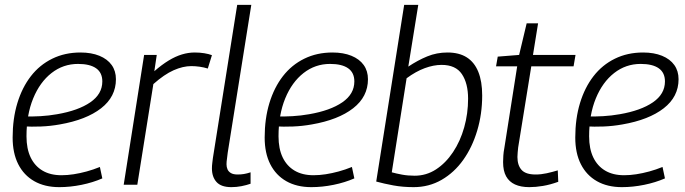

<svg xmlns="http://www.w3.org/2000/svg" viewBox="-20 -760 2818 790"><path d="M81 -281Q112 -280 146.5 -282Q181 -284 215 -290Q302 -305 351.5 -339Q401 -373 401 -425Q401 -461 375.5 -479Q350 -497 301 -497Q240 -497 192 -459.5Q144 -422 116.5 -355Q89 -288 89 -199Q89 -148 106 -112.5Q123 -77 155 -58Q187 -39 233 -39Q257 -39 283 -43Q309 -47 336.5 -54.5Q364 -62 391 -73L401 -26Q362 -9 315.5 0.5Q269 10 224 10Q164 10 121 -14.5Q78 -39 55 -84.5Q32 -130 32 -194Q32 -272 51.5 -336Q71 -400 107 -446.5Q143 -493 195 -518.5Q247 -544 311 -544Q356 -544 389 -530.5Q422 -517 439.5 -492.5Q457 -468 457 -434Q457 -362 396 -314.5Q335 -267 226 -248Q187 -241 148 -239.5Q109 -238 76 -240Z M625 -534 615 -467Q646 -494 674 -511Q702 -528 728.5 -536Q755 -544 781 -544Q802 -544 820.5 -541Q839 -538 852 -533L835 -478Q819 -483 801.5 -485.5Q784 -488 767 -488Q733 -488 694.5 -471Q656 -454 611 -414L545 0H489L573 -534Z M956 -740H1014L917 -132Q916 -120 914 -107.5Q912 -95 912 -84Q912 -73 916 -63.5Q920 -54 930 -48Q940 -42 958 -42Q971 -42 983.5 -44Q996 -46 1011 -51V-4Q994 2 973.5 6Q953 10 932 10Q890 10 871 -11Q852 -32 852 -67Q852 -78 853.5 -89.5Q855 -101 856 -110Z M1118 -281Q1149 -280 1183.5 -282Q1218 -284 1252 -290Q1339 -305 1388.5 -339Q1438 -373 1438 -425Q1438 -461 1412.5 -479Q1387 -497 1338 -497Q1277 -497 1229 -459.5Q1181 -422 1153.5 -355Q1126 -288 1126 -199Q1126 -148 1143 -112.5Q1160 -77 1192 -58Q1224 -39 1270 -39Q1294 -39 1320 -43Q1346 -47 1373.5 -54.5Q1401 -62 1428 -73L1438 -26Q1399 -9 1352.5 0.5Q1306 10 1261 10Q1201 10 1158 -14.5Q1115 -39 1092 -84.5Q1069 -130 1069 -194Q1069 -272 1088.5 -336Q1108 -400 1144 -446.5Q1180 -493 1232 -518.5Q1284 -544 1348 -544Q1393 -544 1426 -530.5Q1459 -517 1476.5 -492.5Q1494 -468 1494 -434Q1494 -362 1433 -314.5Q1372 -267 1263 -248Q1224 -241 1185 -239.5Q1146 -238 1113 -240Z M1701 -740 1660 -486Q1699 -512 1738 -528Q1777 -544 1821 -544Q1869 -544 1900.5 -524Q1932 -504 1948 -464.5Q1964 -425 1964 -367Q1964 -291 1943.5 -222.5Q1923 -154 1886 -102Q1849 -50 1797 -20Q1745 10 1682 10Q1637 10 1599 3Q1561 -4 1528 -13L1643 -740ZM1797 -493Q1764 -493 1727.5 -479.5Q1691 -466 1653 -438L1592 -51Q1610 -46 1634 -41.5Q1658 -37 1686 -37Q1734 -37 1774 -63Q1814 -89 1844 -134Q1874 -179 1890 -236Q1906 -293 1906 -354Q1906 -417 1880.5 -455Q1855 -493 1797 -493Z M2275 -59 2277 -12Q2244 0 2214 5Q2184 10 2158 10Q2123 10 2099 -1Q2075 -12 2062.5 -34.5Q2050 -57 2050 -93Q2050 -104 2051 -119.5Q2052 -135 2055 -150L2108 -487H2021L2028 -527L2116 -534L2147 -664H2194L2173 -534H2348L2340 -487H2166L2112 -153Q2111 -142 2110 -132.5Q2109 -123 2109 -114Q2109 -80 2126 -61Q2143 -42 2184 -42Q2206 -42 2229 -47Q2252 -52 2275 -59Z M2396 -281Q2427 -280 2461.5 -282Q2496 -284 2530 -290Q2617 -305 2666.5 -339Q2716 -373 2716 -425Q2716 -461 2690.5 -479Q2665 -497 2616 -497Q2555 -497 2507 -459.5Q2459 -422 2431.5 -355Q2404 -288 2404 -199Q2404 -148 2421 -112.5Q2438 -77 2470 -58Q2502 -39 2548 -39Q2572 -39 2598 -43Q2624 -47 2651.5 -54.5Q2679 -62 2706 -73L2716 -26Q2677 -9 2630.5 0.5Q2584 10 2539 10Q2479 10 2436 -14.5Q2393 -39 2370 -84.5Q2347 -130 2347 -194Q2347 -272 2366.5 -336Q2386 -400 2422 -446.5Q2458 -493 2510 -518.5Q2562 -544 2626 -544Q2671 -544 2704 -530.5Q2737 -517 2754.5 -492.5Q2772 -468 2772 -434Q2772 -362 2711 -314.5Q2650 -267 2541 -248Q2502 -241 2463 -239.5Q2424 -238 2391 -240Z"/></svg>

Font: Georama Light
Style: Italic
Weight: 300
Italic angle: -9°
Designer: Jean-Baptiste Levee
Foundry: Production Type
Version: Version 1.001